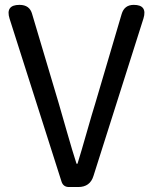

<svg xmlns="http://www.w3.org/2000/svg" viewBox="-20 -753 614 773"><path d="M294.9 0H257.8Q234.4 0 227.5 -22.5L18.6 -677.7Q1 -733.4 58.6 -733.4Q99.6 -733.4 109.4 -696.3L216.8 -335.9Q226.6 -302.7 249.5 -222.2Q272.5 -141.6 288.1 -93.8H292Q306.6 -140.6 329.1 -219.7Q351.6 -298.8 363.3 -335.9L469.7 -696.3Q480.5 -733.4 518.6 -733.4Q574.2 -733.4 557.6 -678.7L356.4 -44.9Q342.8 0 294.9 0Z"/></svg>

Font: GenSenMaruGothic TW TTF Regular
Style: Regular
Weight: 400
Version: Version 1.301